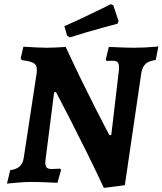

<svg xmlns="http://www.w3.org/2000/svg" viewBox="-20 -869 776 917"><path d="M511.4 -223.6 548.1 -535.8Q550.1 -559.6 543.8 -569.2Q537.4 -578.8 521.5 -578.8Q511.2 -578.8 501.3 -578.5Q491.3 -578.2 488.2 -578.2L485.3 -585.4L499.8 -645Q499.8 -645 512.6 -644.5Q525.4 -644 545.3 -643Q565.2 -642 585.9 -641.5Q606.5 -641 622.6 -641Q646.2 -641 672.4 -642.3Q698.7 -643.6 717.6 -645.4Q736.5 -647.3 736.5 -647.3L723.8 -582.5Q691.1 -578.5 675.4 -564Q659.7 -549.4 654.7 -519.5L576.3 15.4L476.1 28.5Q431.3 -67.3 390 -150.2Q348.8 -233.1 316.8 -295.7Q284.7 -358.4 266.1 -393.6Q247.5 -428.8 247.5 -428.8H238.6L197.5 -106.2Q194.5 -81.5 200.7 -71.7Q206.9 -61.8 225.6 -61.8Q231.1 -61.8 241 -62.3Q251 -62.7 259 -63.2Q267 -63.6 267 -63.6L271.7 -57.9L254.5 4Q254.5 4 241.4 3.5Q228.3 3 208.6 2Q188.9 1 168 0.5Q147.1 0 131.6 0Q106.4 0 78.6 2Q50.8 4 32.1 6Q13.3 8 13.3 8L28.8 -56.2Q58.3 -60.2 74.2 -74.4Q90 -88.6 94 -119.2L155.1 -519.8Q159.6 -552.1 145.1 -564.4Q130.6 -576.7 84 -581.7Q83.1 -584.6 81.5 -586.5Q79.8 -588.4 78.9 -590.8L91.7 -646Q91.7 -646 109.7 -645Q127.6 -644 153.1 -642.5Q178.6 -641 202 -641Q223 -641 244.2 -642Q265.4 -643 279.5 -644Q293.7 -645 293.7 -645Q331.5 -563.1 368.3 -487.6Q405.2 -412.2 435.5 -352.6Q465.9 -293.1 484.2 -258.3Q502.4 -223.6 502.4 -223.6ZM541 -755.6Q541 -755.6 521.7 -750.5Q502.5 -745.4 469.8 -736.6Q437.2 -727.7 396.6 -715.8Q356 -703.8 313.4 -690.2L300.4 -698.8L287.6 -744Q327.6 -761.5 367.1 -780.1Q406.7 -798.7 438.6 -814.3Q470.6 -829.8 489.9 -839.4Q509.2 -848.9 509.2 -848.9L521.3 -843.4L546.3 -768.3Z"/></svg>

Font: Alegreya
Style: Italic
Weight: 400
Italic angle: -7°
Designer: Juan Pablo del Peral
Foundry: Huerta Tipografica
Version: Version 2.009